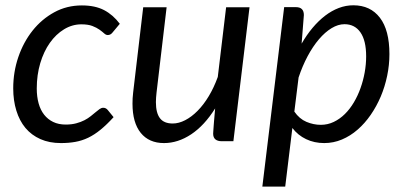

<svg xmlns="http://www.w3.org/2000/svg" viewBox="-20 -534 1516 726"><path d="M409.5 -91Q383.5 -62.5 360.2 -43.5Q337 -24.5 313.5 -13.2Q290 -2 264.8 2.5Q239.5 7 210.5 7Q166.5 7 132.8 -8Q99 -23 76.2 -50.2Q53.5 -77.5 41.8 -115.8Q30 -154 30 -200Q30 -261.5 49.2 -318Q68.5 -374.5 103 -418Q137.5 -461.5 185 -487.5Q232.5 -513.5 289.5 -513.5Q339.5 -513.5 373.5 -495.8Q407.5 -478 433 -444L405 -410.5Q402 -406.5 397.5 -404Q393 -401.5 387.5 -401.5Q380.5 -401.5 373.8 -407.8Q367 -414 356.2 -421.8Q345.5 -429.5 329.2 -435.8Q313 -442 287.5 -442Q253 -442 222.2 -423.2Q191.5 -404.5 168.5 -372Q145.5 -339.5 132.2 -295Q119 -250.5 119 -199.5Q119 -168.5 126 -143.2Q133 -118 147 -100.2Q161 -82.5 181.2 -72.8Q201.5 -63 228.5 -63Q251 -63 268.5 -67.8Q286 -72.5 299.5 -79.5Q313 -86.5 323.2 -94.8Q333.5 -103 341.8 -110Q350 -117 356.8 -121.8Q363.5 -126.5 370.5 -126.5Q380.5 -126.5 387.5 -118L409.5 -91Z M610 -506.5 572 -184.5Q571 -174.5 570.2 -165.5Q569.5 -156.5 569.5 -148Q569.5 -107 584.8 -87Q600 -67 633 -67Q656 -67 680.2 -79.5Q704.5 -92 727.2 -115Q750 -138 769.5 -170.5Q789 -203 803.5 -243L835 -506.5H923.5L862.5 0H818.5Q803 0 794.5 -7Q786 -14 786 -28.5Q786 -29 786.5 -37.5Q787 -46 787.8 -56Q788.5 -66 789.2 -74.5Q790 -83 790 -83.5L793.5 -124Q753 -59.5 703 -26.2Q653 7 600 7Q543.5 7 512.2 -31.5Q481 -70 481 -142Q481 -152 481.5 -162.5Q482 -173 483.5 -184.5L521.5 -506.5Z M972 171.5 1054.5 -507H1099Q1129 -507 1129 -477L1120.5 -369Q1139.5 -402 1162 -428.8Q1184.5 -455.5 1209.2 -474.5Q1234 -493.5 1261 -503.8Q1288 -514 1316 -514Q1380.5 -514 1416.5 -467Q1452.5 -420 1452.5 -329.5Q1452.5 -288.5 1444 -247.5Q1435.5 -206.5 1419.8 -169.2Q1404 -132 1381.8 -99.8Q1359.5 -67.5 1332.2 -43.8Q1305 -20 1273 -6.5Q1241 7 1206 7Q1168.5 7 1137.5 -7.8Q1106.5 -22.5 1085.5 -50L1058.5 171.5ZM1282.5 -442.5Q1258.5 -442.5 1233.8 -427.5Q1209 -412.5 1186 -385.5Q1163 -358.5 1143.2 -321.5Q1123.5 -284.5 1109 -241L1093 -112Q1112 -84.5 1138.8 -73.2Q1165.5 -62 1193 -62Q1219 -62 1242 -73Q1265 -84 1284 -102.8Q1303 -121.5 1318 -146.8Q1333 -172 1343.2 -200.8Q1353.5 -229.5 1359 -260.2Q1364.5 -291 1364.5 -321Q1364.5 -380.5 1343 -411.5Q1321.5 -442.5 1282.5 -442.5Z"/></svg>

Font: Lato TR
Style: Italic
Weight: 400
Italic angle: -12°
Designer: Lukasz Dziedzic
Foundry: tyPoland Lukasz Dziedzic
Version: Version 1.104 2013